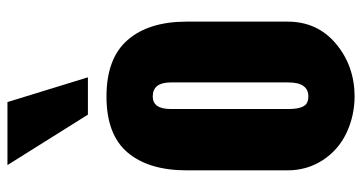

<svg xmlns="http://www.w3.org/2000/svg" viewBox="-248 -709 971 515"><g transform="rotate(-90 237.5 -451.5)"><path d="M38.1 -165.5V-436.5Q38.1 -538.1 85.9 -594.7Q133.8 -651.4 236.3 -651.4Q338.4 -651.4 387.7 -594.7Q437 -538.1 437 -436.5V-165.5Q437 -85.9 377.9 -36.1Q318.8 13.7 236.3 14.2Q183.1 13.7 138.2 -7.8Q92.8 -29.3 65.4 -71.3Q38.1 -113.3 38.1 -165.5ZM273.9 -163.6V-479Q273.9 -527.3 236.3 -527.3Q202.6 -527.3 202.6 -479V-163.6Q202.6 -124.5 217.3 -114.7Q224.6 -109.9 236.3 -109.9Q273.9 -109.9 273.9 -163.6ZM187.5 -701.2 52.2 -917H221.2L287.6 -701.2Z"/></g></svg>

Font: Oswald-Bold
Style: Bold
Weight: 700
Designer: vernon adams
Foundry: vernon adams
Version: Version 2.002; ttfautohint (v0.92.18-e454-dirty) -l 8 -r 50 